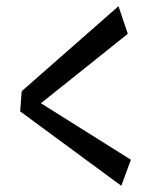

<svg xmlns="http://www.w3.org/2000/svg" viewBox="-20 -672 487 619"><path d="M50 -378 402 -157 371 -73 45 -313ZM362 -652 392 -563 93 -324 50 -378Z"/></svg>

Font: Marhey Light Light
Style: Regular
Weight: 300
Version: Version 1.000